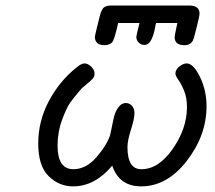

<svg xmlns="http://www.w3.org/2000/svg" viewBox="-20 -659 765 684"><path d="M116.2 -147.9Q116.2 -227.1 153.6 -298.1Q190.9 -369.1 252.9 -418.9Q270 -433.1 280.8 -433.1Q293 -433.1 304.9 -421.6Q316.9 -410.2 316.9 -396Q316.9 -391.1 315.4 -387Q314 -382.8 309.1 -377.4Q304.2 -372.1 300 -368.7Q295.9 -365.2 286.4 -357.2Q276.9 -349.1 271 -344.2Q246.1 -315.4 231.9 -296.1Q217.8 -276.9 201.4 -232.9Q185.1 -189 185.1 -140.1Q185.1 -56.2 241.2 -56.2Q286.1 -56.2 322.5 -97.7Q358.9 -139.2 372.1 -176.8Q374 -183.6 378.4 -206.3Q382.8 -229 387 -245.6Q391.1 -262.2 402.1 -277.1Q413.1 -292 428.2 -292Q440.4 -292 449.7 -282.5Q459 -272.9 459 -255.9Q459 -235.8 446.5 -197Q434.1 -158.2 434.1 -134.8Q434.1 -55.7 483.9 -56.2Q544.9 -56.2 595.5 -128.7Q646 -201.2 646 -277.8Q646 -311 636 -335.4Q626 -359.9 615.5 -374.5Q605 -389.2 605 -397Q605 -411.1 618.9 -422.1Q632.8 -433.1 645 -433.1Q668.9 -433.1 692.4 -385Q715.8 -336.9 715.8 -280.8Q715.8 -176.8 645.5 -85.9Q575.2 4.9 482.9 4.9Q404.8 4.9 379.9 -68.8Q316.9 5.4 240.2 4.9Q190.4 4.9 153.3 -31.5Q116.2 -67.9 116.2 -147.9ZM317.9 -525.9Q317.9 -532.7 335 -600.1Q341.8 -627.9 352.1 -633.8Q359.9 -638.7 373 -639.2H655.8Q690.9 -639.2 690.9 -609.9Q690.9 -603 680.4 -561Q669.9 -519 667 -514.2Q658.2 -498 637.2 -498Q602.1 -498 602.1 -526.9Q602.1 -531.7 611.8 -577.1H536.1Q535.2 -576.2 531.5 -555.7Q527.8 -535.2 518.8 -517.1Q509.8 -499 494.1 -499Q481.9 -499 473.9 -507.6Q465.8 -516.1 465.8 -526.9Q465.8 -533.7 477.1 -577.1H400.9Q389.6 -526.4 382.3 -512.7Q375 -499 354 -498H352.1Q319.8 -498 317.9 -525.9Z"/></svg>

Font: CMU Typewriter Text Variable Width
Style: Italic
Weight: 500
Italic angle: -14.04°
Version: Version 0.7.0